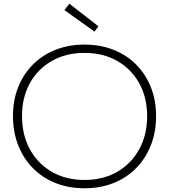

<svg xmlns="http://www.w3.org/2000/svg" viewBox="-20 -1000 906 1029"><path d="M352 -980 507.5 -859 486.5 -830.5 325 -946ZM433 9Q348 9 277.8 -19Q207.5 -47 156.5 -98.8Q105.5 -150.5 77.5 -221.5Q49.5 -292.5 49.5 -378Q49.5 -462.5 77.5 -532.8Q105.5 -603 156.5 -654.2Q207.5 -705.5 277.8 -733.2Q348 -761 433 -761Q518 -761 588.2 -733.2Q658.5 -705.5 709.5 -654.2Q760.5 -603 788.5 -532.8Q816.5 -462.5 816.5 -378Q816.5 -292.5 788.5 -221.5Q760.5 -150.5 709.5 -98.8Q658.5 -47 588.2 -19Q518 9 433 9ZM433 -35.5Q532.5 -35.5 608 -79Q683.5 -122.5 726 -199.8Q768.5 -277 768.5 -378Q768.5 -478 726 -554.2Q683.5 -630.5 608 -673.5Q532.5 -716.5 433 -716.5Q333.5 -716.5 258 -673.5Q182.5 -630.5 140.2 -554.2Q98 -478 98 -378Q98 -277 140.2 -199.8Q182.5 -122.5 258 -79Q333.5 -35.5 433 -35.5Z"/></svg>

Font: Hepta Slab Light
Style: Regular
Weight: 300
Designer: Michael LaGattuta
Foundry: Michael LaGattuta
Version: Version 1.102